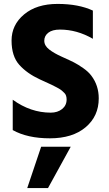

<svg xmlns="http://www.w3.org/2000/svg" viewBox="-20 -698 554 980"><path d="M225 262H119L190 51H341ZM484 -196Q484 -105 417 -48.5Q350 8 235 8Q120 8 45 -34V-189Q136 -123 239 -123Q274 -123 297 -141.5Q320 -160 320 -190Q320 -212 309 -223Q298 -234 290.5 -239.5Q283 -245 268.5 -252.5Q254 -260 244 -265Q213 -280 183 -293Q118 -323 78.5 -367Q39 -411 39 -491Q39 -571 103 -624.5Q167 -678 274 -678Q381 -678 454 -644V-500Q373 -547 286 -547Q247 -547 226.5 -531Q206 -515 206 -490Q206 -465 231 -445.5Q256 -426 296.5 -408Q337 -390 357.5 -379.5Q378 -369 404.5 -350.5Q431 -332 446 -312Q484 -262 484 -196Z"/></svg>

Font: Hind Mysuru
Style: Bold
Weight: 700
Designer: Manushi Parikh, Hitesh Malaviya
Foundry: Indian Type Foundry
Version: Version 0.703;PS 1.0;hotconv 1.0.86;makeotf.lib2.5.63406